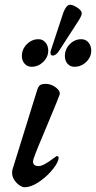

<svg xmlns="http://www.w3.org/2000/svg" viewBox="-20 -774 404 808"><path d="M31 -47Q31 -57 33 -62L137 -397Q142 -411 149 -416Q156 -421 173 -421Q195 -421 215 -406Q235 -391 231 -376Q225 -358 183 -258Q130 -133 122 -108Q119 -99 119 -94Q119 -75 143 -75Q161 -75 197 -102Q206 -108 211 -112Q216 -116 218 -117Q227 -117 227 -110Q227 -108 225 -100Q218 -79 194 -52Q170 -25 139.5 -5.5Q109 14 83 14Q74 14 61.5 5.5Q49 -3 40 -17Q31 -31 31 -47ZM72 -538Q72 -567 93 -588Q114 -609 142 -609Q160 -609 171.5 -595Q183 -581 183 -561Q183 -534 162 -513.5Q141 -493 113 -493Q95 -493 83.5 -506Q72 -519 72 -538ZM253 -538Q253 -567 273.5 -588Q294 -609 322 -609Q341 -609 352.5 -595Q364 -581 364 -561Q364 -534 343 -513.5Q322 -493 293 -493Q275 -493 264 -506Q253 -519 253 -538ZM192.4 -549.7Q191.7 -554.7 194.5 -563.2L246.9 -722Q258.9 -751.9 272.7 -753.8Q283.6 -755.4 303 -743.5Q322.3 -731.5 324 -719.7Q325.4 -709.8 308.8 -684.2L228.3 -559.8Q216.7 -542.1 204.8 -540.4Q193.9 -538.9 192.4 -549.7Z"/></svg>

Font: EB Garamond Medium
Style: Italic
Weight: 500
Italic angle: -17.2°
Designer: Georg Duffner and Octavio Pardo
Foundry: Georg Duffner
Version: Version 1.000